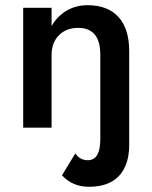

<svg xmlns="http://www.w3.org/2000/svg" viewBox="-20 -490 585 737"><path d="M322 227Q258 227 218 183L269 99Q287 125 317 125Q365 125 365 44V-280Q365 -383 280 -383Q234 -383 206 -354.5Q178 -326 178 -279V0H69V-460H178V-390Q200 -428 235.5 -449Q271 -470 316 -470Q394 -470 435 -424.5Q476 -379 476 -293V65Q476 144 436.5 185.5Q397 227 322 227Z"/></svg>

Font: Jost* Medium
Style: Regular
Weight: 500
Version: Version 3.7